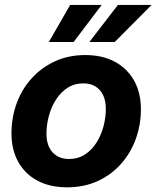

<svg xmlns="http://www.w3.org/2000/svg" viewBox="-20 -760 644 791"><path d="M256.3 11.7Q185.5 11.7 134 -15.9Q82.5 -43.5 54.9 -93.5Q27.3 -143.6 27.3 -210.9Q27.3 -276.4 48.8 -334.7Q70.3 -393.1 110.6 -437.5Q150.9 -481.9 206.8 -507.6Q262.7 -533.2 331.1 -533.2Q402.3 -533.2 453.6 -505.4Q504.9 -477.5 532.7 -427.5Q560.5 -377.4 560.5 -309.6Q560.5 -246.1 539.6 -188Q518.6 -129.9 478.8 -85Q439 -40 382.8 -14.2Q326.7 11.7 256.3 11.7ZM264.2 -105Q301.8 -105 330.3 -123.8Q358.9 -142.6 377.9 -173.1Q397 -203.6 406.5 -240Q416 -276.4 416 -311.5Q416 -344.7 404.8 -368.2Q393.6 -391.6 372.8 -404.1Q352.1 -416.5 323.7 -416.5Q286.1 -416.5 257.8 -397.9Q229.5 -379.4 210.2 -348.9Q190.9 -318.4 181.2 -281.7Q171.4 -245.1 171.4 -209.5Q171.4 -160.2 196.5 -132.6Q221.7 -105 264.2 -105ZM283.2 -586.9H181.2L269 -739.7H398.9ZM452.6 -586.9H348.1L465.8 -739.7H604.5Z"/></svg>

Font: Inter 28pt
Style: Bold Italic
Weight: 700
Italic angle: -9.3988°
Designer: Rasmus Andersson
Foundry: rsms
Version: Version 4.001;git-66647c0bb